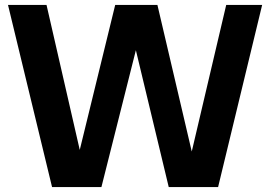

<svg xmlns="http://www.w3.org/2000/svg" viewBox="-20 -760 1098 780"><path d="M191.5 0 12.5 -740H169L304 -151L448 -740H619.5L759 -144.5L899 -740H1045L866 0H665.5L532 -556L392 0Z"/></svg>

Font: Encode Sans SemiCondensed SemiCondensed
Style: Bold
Weight: 700
Width: 4
Designer: Multiple Designers
Foundry: Impallari Type
Version: Version 3.000; ttfautohint (v1.8.3) -l 8 -r 50 -G 200 -x 14 